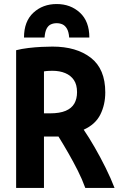

<svg xmlns="http://www.w3.org/2000/svg" viewBox="-20 -932 600 952"><path d="M60 0V-683Q87 -690 120.5 -694Q154 -698 186 -699.5Q218 -701 240 -701Q359 -701 430.5 -645.5Q502 -590 502 -474Q502 -413 477.5 -364Q453 -315 395 -289Q421 -251 449.5 -201.5Q478 -152 504 -99.5Q530 -47 548 0H403Q387 -44 365.5 -86.5Q344 -129 320 -171Q296 -213 270 -255Q266 -255 262.5 -255Q259 -255 255 -255H198V0ZM198 -370H228Q276 -370 305.5 -382.5Q335 -395 348.5 -418.5Q362 -442 362 -475Q362 -512 346.5 -535Q331 -558 303.5 -569.5Q276 -581 240 -581Q233 -581 221 -580.5Q209 -580 198 -578ZM99 -746Q99 -826 145.5 -869Q192 -912 261 -912Q330 -912 376.5 -869Q423 -826 423 -746H323Q321 -774 312 -789.5Q303 -805 290 -811Q277 -817 261 -817Q245 -817 232 -811Q219 -805 211 -789.5Q203 -774 201 -746Z"/></svg>

Font: Ubuntu Sans Mono
Style: Bold
Weight: 700
Monospace: yes
Designer: Dalton Maag Ltd
Foundry: Dalton Maag Ltd
Version: Version 1.006